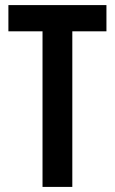

<svg xmlns="http://www.w3.org/2000/svg" viewBox="-20 -734 451 754"><path d="M264 0H147V-611H13V-714H398V-611H264Z"/></svg>

Font: Noto Sans Lao UI ExtCond SemBd
Style: Regular
Weight: 600
Width: 2
Designer: Monotype Design Team
Foundry: Monotype Imaging Inc.
Version: Version 2.000; ttfautohint (v1.8.4.7-5d5b)